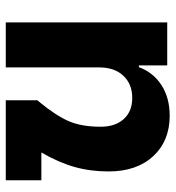

<svg xmlns="http://www.w3.org/2000/svg" viewBox="8 -600 593 648"><g transform="rotate(90 304.0 -276.5)"><path d="M559.1 -347.2Q559.1 -284.7 543.7 -231Q528.3 -177.2 495.1 -120.1H588.9V0H318.8V-106.9L324.2 -112.8Q371.6 -170.4 389.9 -213.6Q408.2 -256.8 408.2 -319.8Q408.2 -369.6 382.3 -398.2Q356.4 -426.8 311 -426.8Q264.6 -426.8 236.3 -397Q208 -367.2 208 -314.9V0H56.2V-544.9H201.2V-449.2H207Q225.1 -498 268.1 -525.6Q311 -553.2 371.1 -553.2Q456.1 -553.2 507.6 -497.6Q559.1 -441.9 559.1 -347.2Z"/></g></svg>

Font: Telcell.Market
Style: Bold
Weight: 700
Designer: Rasmus Andersson, Sedrak Mkrtchyan
Version: Version 3.019;git-0a5106e0b